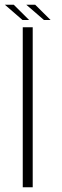

<svg xmlns="http://www.w3.org/2000/svg" viewBox="-20 -790 261 810"><path d="M76 0H118V-675H76ZM165.5 -705.5H193.5L128.5 -770H91ZM75 -705.5H103L38 -770H0.5Z"/></svg>

Font: Anybody UltraCondensed Thin ExtraLight
Style: Regular
Weight: 250
Version: Version 1.111